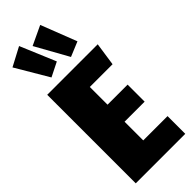

<svg xmlns="http://www.w3.org/2000/svg" viewBox="-319 -1033 1067 1067"><g transform="rotate(-45 214.5 -499.0)"><path d="M108.9 -998 196.8 -789.1 112.8 -747.1 -1 -939.9ZM274.9 -998 356.9 -787.1 270 -751 162.1 -944.8ZM424.8 -695.8 404.8 -559.1H226.1V-419.9H383.8V-286.1H226.1V-139.2H417V0H27.8V-695.8Z"/></g></svg>

Font: Fira Sans Compressed Heavy
Style: Regular
Weight: 900
Width: 1
Designer: Carrois Corporate & Edenspiekermann AG
Foundry: Carrois Corporate GbR & Edenspiekermann AG
Version: Version 4.203;PS 004.203;hotconv 1.0.88;makeotf.lib2.5.64775